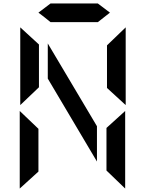

<svg xmlns="http://www.w3.org/2000/svg" viewBox="-20 -970 840 1109"><path d="M97 -363V-812L205 -713V-466ZM706 -812V-363L598 -462V-708ZM94 -329 202 -226V21L94 119ZM703 119 595 15V-231L703 -329ZM256 -516V-719L540 -241V-37ZM272 -842Q237 -871 202 -897L272 -950H545L615 -897L545 -842Z"/></svg>

Font: Digital Numbers
Style: Regular
Weight: 400
Version: Version 001.102